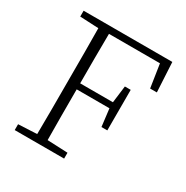

<svg xmlns="http://www.w3.org/2000/svg" viewBox="-156 -806 912 939"><g transform="rotate(30 300.5 -337.0)"><path d="M51 -641V-674H552L561 -507H523L503 -638H215Q214 -571 214 -501.5Q214 -432 214 -358H399L411 -454H444V-225H411L399 -324H214Q214 -246 214 -176Q214 -106 215 -38L330 -33V0H51V-33L156 -38Q157 -106 157 -173.5Q157 -241 157 -308V-366Q157 -434 157 -501.5Q157 -569 156 -636Z"/></g></svg>

Font: Source Serif 4 SmText Light
Style: Regular
Weight: 300
Designer: Frank Grießhammer
Foundry: Adobe
Version: Version 4.005;hotconv 1.1.0;makeotfexe 2.6.0